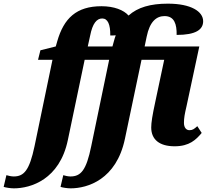

<svg xmlns="http://www.w3.org/2000/svg" viewBox="-147 -790 1138 1050"><path d="M-71 240C21 240 179 192 224 -24L316 -463H450L352 9C325 142 295 175 238 175C225 175 208 171 199 168L184 232C195 236 222 240 239 240C332 240 489 192 536 -30L627 -463H751L702 -232C686 -158 680 -119 680 -93C680 -26 726 10 808 10C889 10 925 -26 956 -63L932 -100C915 -85 907 -78 889 -78C871 -78 859 -93 859 -118C859 -145 863 -166 873 -209L943 -536H644L655 -589C672 -673 709 -702 753 -702C807 -702 820 -657 819 -599C924 -599 964 -628 964 -674C964 -727 898 -770 771 -770C676 -770 606 -750 556 -705C530 -735 477 -756 408 -756C271 -756 202 -690 166 -564L158 -536L74 -515L61 -463H140L42 9C14 142 -16 175 -72 175C-85 175 -102 171 -112 168L-127 232C-115 236 -89 240 -71 240ZM333 -536 346 -595C359 -662 382 -689 412 -689C442 -689 457 -657 456 -596C467 -596 477 -596 486 -597C482 -587 479 -576 476 -565L468 -536Z"/></svg>

Font: Noto Serif Condensed Black
Style: Italic
Weight: 900
Width: 3
Italic angle: -12°
Designer: Monotype Design Team
Foundry: Monotype Imaging Inc.
Version: Version 2.013